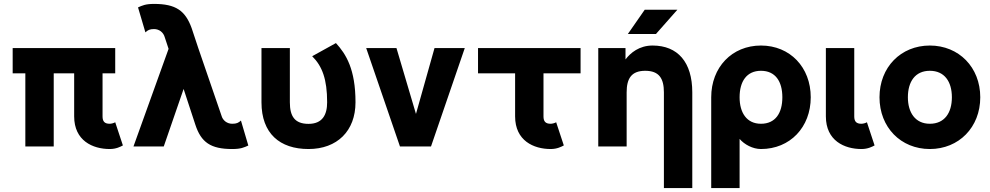

<svg xmlns="http://www.w3.org/2000/svg" viewBox="-20 -756 5112 991"><path d="M574.7 -377.4V-507.8H45.4V-377.4H110.8V0H257.3V-377.4H362.8V-155.3C362.8 -29.8 458.5 13.2 546.4 13.2C580.1 13.2 602.1 1 614.3 -5.4L574.7 -125C568.8 -121.1 555.2 -117.2 546.4 -117.2C519.5 -117.2 509.3 -129.4 509.3 -155.3V-377.4Z M1003.4 -507.8 969.2 -610.8C936.5 -701.2 887.2 -735.8 774.9 -735.8C730.5 -735.8 714.4 -727.5 692.4 -717.8L730.5 -588.9C742.7 -600.6 752.9 -606 774.9 -606C801.8 -606 823.7 -588.9 830.6 -563L850.1 -503.9L668.9 0H825.2L927.7 -296.9L988.3 -112.3C1018.1 -21.5 1066.9 13.2 1178.7 13.2C1223.6 13.2 1239.7 4.9 1261.7 -4.9L1223.6 -133.8C1210.9 -122.1 1201.2 -117.2 1178.7 -117.2C1152.3 -117.2 1129.9 -133.8 1123 -159.7Z M1476.1 -507.8H1329.6V-228C1329.6 -66.9 1424.3 13.2 1572.3 13.2C1720.2 13.2 1814.9 -80.1 1814.9 -228C1814.9 -398.9 1766.1 -476.6 1713.9 -533.7L1591.3 -465.8C1643.1 -414.6 1668.5 -347.2 1668.5 -228C1668.5 -163.1 1644 -116.7 1572.3 -116.7C1500.5 -116.7 1476.1 -156.7 1476.1 -228Z M2127 -168 2026.4 -507.8H1870.1L2044.4 0H2204.6L2378.9 -507.8H2222.7Z M2850.6 -125C2844.7 -121.1 2831.1 -117.2 2822.3 -117.2C2795.4 -117.2 2785.2 -129.4 2785.2 -155.3V-377.4H2976.6V-507.8H2447.3V-377.4H2638.7V-155.3C2638.7 -29.8 2734.4 13.2 2822.3 13.2C2856 13.2 2877.9 1 2890.1 -5.4Z M3365.7 -580.6 3476.1 -705.6H3307.6L3220.7 -580.6ZM3406.7 214.8H3553.2V-279.3C3553.2 -435.5 3478 -521 3348.1 -521C3279.3 -521 3233.9 -482.9 3208.5 -449.2V-507.8H3067.9V0H3214.4V-279.3C3214.4 -350.6 3238.8 -390.6 3310.5 -390.6C3382.3 -390.6 3406.7 -350.6 3406.7 -279.3Z M3650.9 -253.9V214.8H3797.4V-39.1C3821.8 -10.3 3865.2 13.2 3907.7 13.2C4057.6 13.2 4164.6 -99.1 4164.6 -253.9C4164.6 -408.7 4057.6 -521 3907.7 -521C3757.8 -521 3650.9 -408.7 3650.9 -253.9ZM3797.4 -253.9C3797.4 -335.9 3834 -390.6 3907.7 -390.6C3981.9 -390.6 4018.1 -335.9 4018.1 -253.9C4018.1 -171.9 3981.9 -117.2 3907.7 -117.2C3834 -117.2 3797.4 -174.3 3797.4 -253.9Z M4454.6 -125C4448.7 -121.1 4435.1 -117.2 4426.3 -117.2C4399.4 -117.2 4389.2 -129.4 4389.2 -155.3V-507.8H4242.7V-155.3C4242.7 -29.8 4338.4 13.2 4426.3 13.2C4460 13.2 4481.9 1 4494.1 -5.4Z M4519.5 -253.9C4519.5 -99.1 4629.4 13.2 4779.3 13.2C4929.2 13.2 5039.6 -99.1 5039.6 -253.9C5039.6 -408.7 4929.2 -521 4779.3 -521C4629.4 -521 4519.5 -408.7 4519.5 -253.9ZM4666 -253.9C4666 -334.5 4703.6 -390.6 4779.3 -390.6C4855 -390.6 4893.1 -334.5 4893.1 -253.9C4893.1 -173.3 4855 -117.2 4779.3 -117.2C4703.6 -117.2 4666 -175.8 4666 -253.9Z"/></svg>

Font: Giphurs ExtraBold
Style: Regular
Weight: 800
Version: Version 1.000